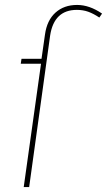

<svg xmlns="http://www.w3.org/2000/svg" viewBox="-20 -757 433 777"><path d="M393 -702 382 -686Q358 -702 337 -709.5Q316 -717 291 -717Q199 -717 183 -614L98 0H76L146 -499H64L67 -519H148L162 -617Q170 -675 204.5 -706Q239 -737 292 -737Q342 -737 393 -702Z"/></svg>

Font: Fira Sans Condensed Thin
Style: Italic
Weight: 250
Width: 3
Italic angle: -8°
Designer: Carrois Corporate & Edenspiekermann AG
Foundry: Carrois Corporate GbR & Edenspiekermann AG
Version: Version 4.203